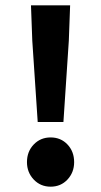

<svg xmlns="http://www.w3.org/2000/svg" viewBox="-20 -690 380 722"><path d="M121.8 -231.2 101.4 -537 96.5 -670H243.7L238.8 -537L218.5 -231.2ZM170.3 12Q132.3 12 106.8 -14.9Q81.4 -41.8 81.4 -80.3Q81.4 -120.1 106.8 -146.6Q132.3 -173.2 170.3 -173.2Q208.7 -173.2 233.8 -146.6Q258.8 -120.1 258.8 -80.3Q258.8 -41.8 233.8 -14.9Q208.7 12 170.3 12Z"/></svg>

Font: Mada
Style: Regular
Weight: 400
Designer: Khaled Hosny
Version: Version 1.5